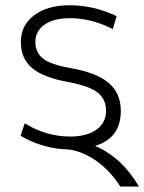

<svg xmlns="http://www.w3.org/2000/svg" viewBox="-20 -553 544 724"><path d="M419.9 -492.2 405.3 -443.4Q325.2 -484.4 244.1 -484.4Q182.6 -484.4 147.9 -460Q113.3 -435.5 113.3 -394.5Q113.3 -356.4 141.1 -333Q168.9 -309.6 248 -295.9Q345.7 -278.3 390.6 -239.7Q435.5 -201.2 435.5 -134.8Q435.5 -31.2 337.9 -2.9Q439.5 40 503.9 150.4H433.6Q395.5 90.8 344.7 54.7Q293.9 18.6 240.2 10.7Q142.6 8.8 57.6 -41L73.2 -87.9Q155.3 -38.1 244.1 -38.1Q308.6 -38.1 344.2 -64.5Q379.9 -90.8 379.9 -134.8Q379.9 -178.7 348.6 -203.6Q317.4 -228.5 240.2 -243.2Q144.5 -259.8 101.6 -295.9Q58.6 -332 58.6 -394.5Q58.6 -457 108.4 -495.1Q158.2 -533.2 244.1 -533.2Q333 -533.2 419.9 -492.2Z"/></svg>

Font: Gen Shin Gothic Light
Style: Regular
Weight: 200
Designer: [Source Han Sans]
Ryoko NISHIZUKA  (kana & ideographs); Paul D. Hunt (Latin, Greek & Cyrillic); Wenlong ZHANG  (bopomofo
Version: Version 1.002.20150607